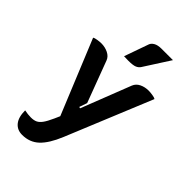

<svg xmlns="http://www.w3.org/2000/svg" viewBox="-278 -836 1141 1141"><g transform="rotate(45 293.0 -265.0)"><path d="M55 93Q84 99 108 99Q133 99 149 91.5Q165 84 179.5 64Q194 44 212 4L227 -30L35 -498Q42 -503 61.5 -506Q81 -509 94 -509Q125 -509 151.5 -496Q178 -483 187 -459L285 -198L268 -149L277 -146L399 -459Q409 -484 434.5 -496.5Q460 -509 492 -509Q505 -509 524.5 -506Q544 -503 551 -498L328 44Q293 129 250.5 169Q208 209 145 209Q103 209 79 179.5Q55 150 55 93ZM297 -703Q302 -718 320 -728.5Q338 -739 370 -739H465L361 -577Q352 -563 335 -556Q318 -549 279 -549Q256 -549 243 -550Z"/></g></svg>

Font: K2D ExtraBold
Style: Regular
Weight: 800
Designer: Katatrad Aksorn Co.,Ltd.
Foundry: Cadson Demak Co.,Ltd.
Version: Version 1.000; ttfautohint (v1.6)